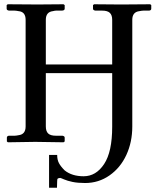

<svg xmlns="http://www.w3.org/2000/svg" viewBox="-20 -666 753 900"><path d="M505.9 -71.8V-323.2H194.8V-73.2Q194.8 -50.8 205.8 -40.3Q216.8 -29.8 242.2 -29.8H268.1H272.9Q283.2 -27.8 283.2 -21V-2.9L277.8 1Q189.9 -1 145 -1L17.1 1L12.2 -2.9V-21Q12.2 -27.8 21 -29.8H36.1H48.8Q54.7 -29.8 66.9 -32.2Q100.1 -36.1 100.1 -73.2V-573.2Q100.1 -610.8 66.9 -613.8Q54.7 -616.2 48.8 -616.2H36.1H22Q11.2 -618.2 11.2 -625V-642.1L16.1 -646Q63 -645 157.2 -645L277.8 -646L283.2 -642.1V-625Q283.2 -616.2 268.1 -616.2H242.2Q237.8 -616.2 228 -613.8Q194.8 -609.9 194.8 -573.2V-363.8H505.9V-573.2Q505.9 -595.2 494.9 -605.7Q483.9 -616.2 459 -616.2H432.1H426.8Q416 -618.2 416 -625V-642.1L420.9 -646Q499 -645 540 -645H556.2L684.1 -646L689 -642.1V-625Q689 -617.7 679.2 -616.2H665H651.9Q646 -616.2 633.8 -613.8Q600.1 -609.9 600.1 -573.2V-73.2Q600.1 0 572.3 60.3Q544.4 120.6 493.4 156.2Q442.4 191.9 378.9 191.9Q344.7 191.9 320.1 186.8Q295.4 181.6 280.5 175Q265.6 168.5 262.2 168Q253.9 168 249 172.9Q249 178.2 248 182.1Q247.1 189.9 247.1 213.9H210V60.1H248Q248 83 256.3 98.6Q264.6 114.3 283.2 132.8Q317.4 160.2 372.1 160.2Q430.2 160.2 468 103Q505.9 45.9 505.9 -71.8Z"/></svg>

Font: Common Serif Medium
Style: Regular
Weight: 500
Designer: Philipp H. Poll, Khaled Hosny
Foundry: Stefan Peev, Context Ltd.
Version: Version 1.026